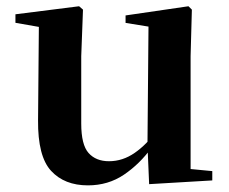

<svg xmlns="http://www.w3.org/2000/svg" viewBox="-20 -565 718 602"><path d="M255.7 16.2Q182.1 16.2 140.2 -29.3Q98.3 -74.7 99.3 -187.9L102 -497.7L132 -475.4L28.4 -493.5V-520.2L228 -545.4L240.2 -534.8L234.7 -388.7V-177.8Q234.7 -111 257.7 -85.3Q280.7 -59.5 321.8 -59.5Q364.7 -59.5 402.5 -85.8Q440.3 -112.1 469.6 -153.8L503.2 -103H456Q418.4 -51 368.8 -17.4Q319.2 16.2 255.7 16.2ZM447.6 12.4 442.4 -109.4V-111.9L445.6 -481.6L373.7 -493.2V-516.6L570.9 -545.4L581.6 -534.8L577.6 -388.7V-35L645.6 -28.5V0.7Z"/></svg>

Font: Source Han Serif JP VF
Style: Regular
Weight: 250
Designer: Ryoko NISHIZUKA 西塚涼子 (kana & ideographs); Frank Grießhammer (Latin, Greek & Cyrillic); Wenlong ZHANG 张文龙 (bopomofo); San
Foundry: Adobe
Version: Version 2.001;hotconv 1.1.0;makeotfexe 2.6.0